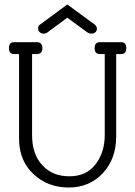

<svg xmlns="http://www.w3.org/2000/svg" viewBox="-20 -826 603 856"><path d="M520 -638Q543 -638 543 -611.5Q543 -585 520 -585H498V-217Q498 -118 438.5 -54Q379 10 286 10Q193 10 129 -50Q65 -110 65 -207V-585H43Q20 -585 20 -611.5Q20 -638 43 -638H144Q169 -638 169 -611.5Q169 -585 144 -585H123V-223Q123 -139 168.5 -89.5Q214 -40 289.5 -40Q365 -40 406 -93.5Q447 -147 447 -224V-585H425Q402 -585 402 -611.5Q402 -638 425 -638ZM403 -716Q412 -708 412 -698Q412 -688 405 -682Q398 -676 388 -676Q378 -676 369 -682L280 -747L192 -682Q185 -676 174.5 -676Q164 -676 157 -682.5Q150 -689 150 -700Q150 -711 158 -716L280 -806Z"/></svg>

Font: Glass Antiqua
Style: Regular
Weight: 400
Version: 1.001